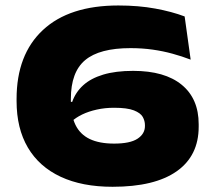

<svg xmlns="http://www.w3.org/2000/svg" viewBox="-20 -676 803 718"><path d="M401 22.5Q287 22.5 206.8 -15Q126.5 -52.5 84.2 -124.2Q42 -196 42 -298V-306Q42 -472 140.5 -563.8Q239 -655.5 422.5 -655.5Q498 -655.5 560.5 -644Q623 -632.5 670.5 -614.5L693 -453Q660.5 -465.5 625 -475.2Q589.5 -485 550.5 -490.5Q511.5 -496 468 -496Q352 -496 298.5 -451.2Q245 -406.5 245 -306.5V-299.5Q245 -244.5 262.2 -209Q279.5 -173.5 315.5 -156.2Q351.5 -139 406.5 -139Q466.5 -139 494.2 -157.2Q522 -175.5 522 -204.5V-208Q522 -224 513.8 -238.8Q505.5 -253.5 480.8 -263.2Q456 -273 406.5 -273Q372.5 -273 342 -266.2Q311.5 -259.5 287.2 -247.8Q263 -236 246.5 -220.5L220 -295H250Q262.5 -331 291 -357Q319.5 -383 366 -397Q412.5 -411 478 -411Q596 -411 659.5 -359Q723 -307 723 -211.5V-202Q723 -93.5 640.8 -35.5Q558.5 22.5 401 22.5Z"/></svg>

Font: Anek Latin Expanded ExtraBold
Style: Regular
Weight: 800
Width: 7
Designer: Yesha Goshar
Foundry: Ek Type
Version: Version 1.003